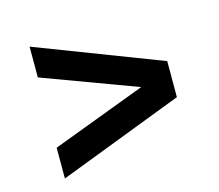

<svg xmlns="http://www.w3.org/2000/svg" viewBox="-73 -696 723 633"><g transform="rotate(-15 288.5 -380.0)"><path d="M75.5 -155V-260L396.5 -381L75.5 -500V-605L501.5 -441.5V-318.5Z"/></g></svg>

Font: Encode Sans Expanded SemiBold
Style: Regular
Weight: 600
Width: 7
Designer: Multiple Designers
Foundry: Impallari Type
Version: Version 3.000; ttfautohint (v1.8.3) -l 8 -r 50 -G 200 -x 14 